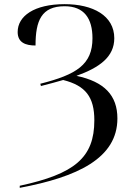

<svg xmlns="http://www.w3.org/2000/svg" viewBox="-20 -744 645 924"><path d="M75 150V160C352 108 545 18 545 -174C545 -285 482 -351 348 -379C459 -419 530 -470 530 -560C530 -669 427 -724 291 -724C145 -724 65 -667 65 -590C65 -539 103 -525 151 -525C151 -644 179 -714 291 -714C385 -714 425 -655 425 -560C425 -433 348 -385 174 -341L177 -330C215 -340 251 -349 284 -359C392 -332 434 -277 434 -165C434 15 339 93 75 150Z"/></svg>

Font: Noto Serif Display
Style: Regular
Weight: 400
Designer: Monotype Design Team
Foundry: Monotype Imaging Inc.
Version: Version 2.009